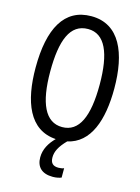

<svg xmlns="http://www.w3.org/2000/svg" viewBox="-138 -803 807 1103"><g transform="rotate(15 265.0 -251.5)"><path d="M288 223C309 223 326 219 339 214V158C331 162 319 164 306 164C274 164 258 149 258 115C258 80 275 47 316 5C449 -24 499 -170 499 -358C499 -568 434 -726 265 -726C105 -726 31 -591 31 -358C31 -157 89 -1 249 9C215 43 190 84 190 133C190 189 222 223 288 223ZM266 -67C165 -67 118 -171 118 -358C118 -544 159 -650 266 -650C366 -650 412 -546 412 -358C412 -169 367 -67 266 -67Z"/></g></svg>

Font: Noto Sans Mono Condensed
Style: Regular
Weight: 400
Width: 3
Designer: Monotype Design Team
Foundry: Monotype Imaging Inc.
Version: Version 2.014